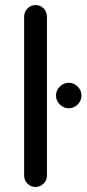

<svg xmlns="http://www.w3.org/2000/svg" viewBox="-20 -739 345 765"><path d="M76.2 -39.1V-672.9Q76.2 -691.4 89.4 -705.1Q102.5 -718.8 121.1 -718.8Q140.6 -718.8 153.8 -705.6Q167 -692.4 167 -672.9V-39.1Q167 -20.5 153.3 -7.3Q139.6 5.9 121.1 5.9Q102.5 5.9 89.4 -7.3Q76.2 -20.5 76.2 -39.1ZM203.1 -358.4Q203.1 -378.9 218.3 -394Q233.4 -409.2 253.9 -409.2Q274.4 -409.2 289.6 -394Q304.7 -378.9 304.7 -358.4Q304.7 -337.9 289.6 -322.8Q274.4 -307.6 253.9 -307.6Q233.4 -307.6 218.3 -322.8Q203.1 -337.9 203.1 -358.4Z"/></svg>

Font: jf-openhuninn-1.1
Style: Regular
Weight: 400
Designer: [Kosugi Maru]
      Designed by Motoya company      

      [Varela Round]
      Joe Prince(Latin component); Avraham Co
Foundry: justfont CO.,LTD.
Version: 1.1